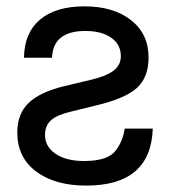

<svg xmlns="http://www.w3.org/2000/svg" viewBox="-20 -559 540 602"><path d="M371.1 -155.8H459Q453.1 22.9 250 22.9Q151.4 22.9 92.3 -22Q34.2 -66.4 34.2 -143.1Q34.2 -201.2 68.8 -235.4Q104 -270 182.1 -289.1L262.2 -308.1Q313 -319.8 335.9 -337.4Q358.9 -355 358.9 -382.8Q358.9 -419.4 329.1 -440.4Q298.8 -461.9 248 -461.9Q146 -461.9 143.1 -377.9H55.2Q56.2 -455.6 105 -497.1Q154.3 -539.1 245.1 -539.1Q335.9 -539.1 391.1 -495.6Q445.8 -452.6 445.8 -378.9Q445.8 -316.9 409.7 -283.7Q373 -250 279.8 -228L202.1 -209Q158.7 -198.7 140.1 -182.1Q121.1 -165 121.1 -136.2Q121.1 -99.1 154.3 -76.7Q187.5 -54.2 243.2 -54.2Q312.5 -54.2 337.9 -81.5Q363.8 -109.9 371.1 -155.8Z"/></svg>

Font: Miedinger*
Style: Book
Weight: 400
Version: Version 001.000